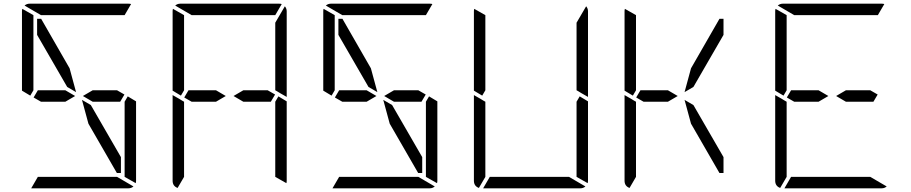

<svg xmlns="http://www.w3.org/2000/svg" viewBox="-20 -1020 4936 1040"><path d="M472 -451 635 -169V-83H613L459 -350L424 -479ZM482 -531H614L654 -508L631 -469H482L429 -500ZM672 -498 717 -471V-41Q717 -32 715 -28L655 -62V-70V-82V-83V-134V-265V-450V-469ZM144 -502 99 -529V-959Q99 -968 101 -972L161 -938V-928V-918V-866V-735V-548V-531ZM202 -938 113 -990Q125 -1000 140 -1000H408H676Q686 -1000 690 -998L655 -938H625H439H377ZM614 -62 703 -10Q691 0 676 0H408H149L185 -62H191H377H439ZM334 -469H202L162 -492L185 -531H334L387 -500ZM181 -831V-918H203L357 -650L392 -521L344 -549Z M1298 -531H1430L1470 -508L1447 -469H1298L1245 -500ZM1488 -498 1533 -471V-41Q1533 -32 1531 -28L1471 -62V-70V-82V-83V-134V-265V-450V-469ZM960 -502 915 -529V-959Q915 -968 917 -972L977 -938V-928V-918V-866V-735V-548V-531ZM942 -2Q915 -12 915 -41V-500V-505L950 -485L968 -474L977 -469V-452V-265V-134V-83V-82V-72V-62ZM1018 -938 929 -990Q941 -1000 956 -1000H1224H1492Q1502 -1000 1506 -998L1471 -938H1441H1255H1193ZM1150 -469H1018L978 -492L1001 -531H1150L1203 -500ZM1533 -959V-500V-495L1498 -515L1480 -526L1471 -531V-550V-735V-866V-897L1523 -986Q1533 -974 1533 -959Z M2104 -451 2267 -169V-83H2245L2091 -350L2056 -479ZM2114 -531H2246L2286 -508L2263 -469H2114L2061 -500ZM2304 -498 2349 -471V-41Q2349 -32 2347 -28L2287 -62V-70V-82V-83V-134V-265V-450V-469ZM1776 -502 1731 -529V-959Q1731 -968 1733 -972L1793 -938V-928V-918V-866V-735V-548V-531ZM1834 -938 1745 -990Q1757 -1000 1772 -1000H2040H2308Q2318 -1000 2322 -998L2287 -938H2257H2071H2009ZM2246 -62 2335 -10Q2323 0 2308 0H2040H1781L1817 -62H1823H2009H2071ZM1966 -469H1834L1794 -492L1817 -531H1966L2019 -500ZM1813 -831V-918H1835L1989 -650L2024 -521L1976 -549Z M3120 -498 3165 -471V-41Q3165 -32 3163 -28L3103 -62V-70V-82V-83V-134V-265V-450V-469ZM2592 -502 2547 -529V-959Q2547 -968 2549 -972L2609 -938V-928V-918V-866V-735V-548V-531ZM2574 -2Q2547 -12 2547 -41V-500V-505L2582 -485L2600 -474L2609 -469V-452V-265V-134V-83V-82V-72V-62ZM3062 -62 3151 -10Q3139 0 3124 0H2856H2597L2633 -62H2639H2825H2887ZM3165 -959V-500V-495L3130 -515L3112 -526L3103 -531V-550V-735V-866V-897L3155 -986Q3165 -974 3165 -959Z M3736 -451 3899 -169V-83H3877L3723 -350L3688 -479ZM3723 -650 3877 -918H3899V-831L3736 -549L3688 -521ZM3408 -502 3363 -529V-959Q3363 -968 3365 -972L3425 -938V-928V-918V-866V-735V-548V-531ZM3390 -2Q3363 -12 3363 -41V-500V-505L3398 -485L3416 -474L3425 -469V-452V-265V-134V-83V-82V-72V-62ZM3598 -469H3466L3426 -492L3449 -531H3598L3651 -500Z M4562 -531H4694L4734 -508L4711 -469H4562L4509 -500ZM4224 -502 4179 -529V-959Q4179 -968 4181 -972L4241 -938V-928V-918V-866V-735V-548V-531ZM4206 -2Q4179 -12 4179 -41V-500V-505L4214 -485L4232 -474L4241 -469V-452V-265V-134V-83V-82V-72V-62ZM4282 -938 4193 -990Q4205 -1000 4220 -1000H4488H4756Q4766 -1000 4770 -998L4735 -938H4705H4519H4457ZM4694 -62 4783 -10Q4771 0 4756 0H4488H4229L4265 -62H4271H4457H4519ZM4414 -469H4282L4242 -492L4265 -531H4414L4467 -500Z"/></svg>

Font: DSEG14 Modern
Style: Light
Weight: 300
Designer: Keshikan(Twitter:@keshinomi_88pro)
Version: Version 0.46